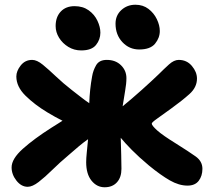

<svg xmlns="http://www.w3.org/2000/svg" viewBox="-20 -777 885 811"><path d="M97 12Q70 12 49.5 -14Q29 -40 29 -70Q29 -106 76.5 -148.5Q124 -191 198 -238Q212 -247 223.5 -254Q235 -261 244 -267Q230 -274 213.5 -283Q197 -292 179 -303Q126 -335 87.5 -373Q49 -411 49 -454Q49 -477 67.5 -500.5Q86 -524 116 -524Q136 -524 161 -503.5Q186 -483 216.5 -454Q247 -425 283 -397Q300 -384 319 -369Q338 -354 357 -341Q358 -370 361 -398.5Q364 -427 369 -454Q373 -479 386 -501.5Q399 -524 431 -524Q468 -524 491 -501.5Q514 -479 514 -447Q514 -424 508.5 -393Q503 -362 498 -328Q536 -359 578.5 -397Q621 -435 651 -464Q673 -486 694 -505Q715 -524 735 -524Q769 -524 790.5 -498.5Q812 -473 812 -445Q812 -408 780 -379.5Q748 -351 705 -320Q668 -293 644.5 -276.5Q621 -260 621 -255Q621 -247 643.5 -226.5Q666 -206 726 -169Q777 -137 806 -116.5Q835 -96 835 -64Q835 -34 819.5 -13.5Q804 7 772 7Q736 7 697.5 -15Q659 -37 609 -78Q566 -114 536.5 -144Q507 -174 490 -195Q491 -162 492 -123Q493 -84 493 -64Q493 -28 474 -7Q455 14 422 14Q389 14 366.5 -14Q344 -42 344 -92Q344 -108 346.5 -132.5Q349 -157 352 -189Q332 -175 313 -159Q294 -143 270 -122Q233 -91 201.5 -60Q170 -29 143.5 -8.5Q117 12 97 12ZM568 -568Q526 -568 497 -599Q468 -630 468 -677Q468 -712 492.5 -734.5Q517 -757 552 -757Q584 -757 607 -739.5Q630 -722 642.5 -696Q655 -670 655 -646Q655 -617 635 -592.5Q615 -568 568 -568ZM323 -564Q293 -564 268.5 -579Q244 -594 229.5 -617.5Q215 -641 215 -667Q215 -705 236.5 -728Q258 -751 295 -751Q330 -751 354.5 -733.5Q379 -716 391.5 -689.5Q404 -663 404 -639Q404 -610 385.5 -587Q367 -564 323 -564Z"/></svg>

Font: Shantell Sans Normal
Style: Bold
Weight: 700
Designer: Stephen Nixon, Anya Danilova, Shantell Martin
Foundry: Arrow Type
Version: Version 1.009;[a7da0bfa3]